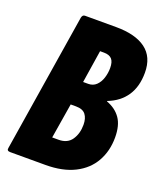

<svg xmlns="http://www.w3.org/2000/svg" viewBox="-124 -737 692 818"><g transform="rotate(20 221.5 -327.5)"><path d="M19 0Q3 0 6 -14L106 -641Q109 -655 120 -655H261Q349 -655 396 -620Q443 -585 443 -514Q443 -451 415 -409Q387 -367 333 -346V-344Q374 -329 396 -297.5Q418 -266 418 -211Q418 -150 391 -102Q364 -54 310.5 -27Q257 0 179 0ZM166 -120H195Q235 -120 254 -148Q273 -176 273 -216Q273 -245 260 -262Q247 -279 216 -279H192ZM209 -387H232Q254 -387 268.5 -401Q283 -415 290 -437Q297 -459 297 -482Q297 -510 285.5 -522.5Q274 -535 250 -535H232Z"/></g></svg>

Font: Sofia Sans Extra Condensed Black
Style: Italic
Weight: 900
Italic angle: -9°
Version: Version 4.100